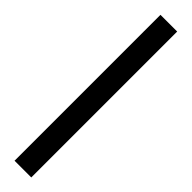

<svg xmlns="http://www.w3.org/2000/svg" viewBox="32 -138 495 495"><g transform="rotate(-45 279.5 109.5)"><path d="M13 140H545V79H13Z"/></g></svg>

Font: Kinto Sans
Style: Regular
Weight: 400
Designer: Authors: Ryoko NISHIZUKA  (kana & ideographs); Paul D. Hunt (Latin, Greek & Cyrillic); Wenlong ZHANG  (bopomofo); Sandol
Foundry: Adobe Systems Incorporated, ookami Inc.
Version: Version 0.001